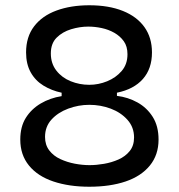

<svg xmlns="http://www.w3.org/2000/svg" viewBox="-20 -694 679 729"><path d="M319 15Q242 15 182.5 -5Q123 -25 90 -65.5Q57 -106 57 -164Q57 -213 78 -246.5Q99 -280 134.5 -301Q170 -322 214 -329V-336L319 -349L424 -337V-330Q466 -325 502 -305Q538 -285 560 -250Q582 -215 582 -164Q582 -106 549 -65.5Q516 -25 457 -5Q398 15 319 15ZM320 -67Q346 -67 375 -72Q404 -77 430 -88.5Q456 -100 472.5 -120.5Q489 -141 489 -172Q489 -211 464 -239Q439 -267 400.5 -281.5Q362 -296 319 -296Q278 -296 239 -281.5Q200 -267 175.5 -240Q151 -213 151 -174Q151 -144 167 -123Q183 -102 209 -90Q235 -78 264 -72.5Q293 -67 320 -67ZM319 -372Q354 -372 387 -385.5Q420 -399 442 -424.5Q464 -450 464 -488Q464 -518 450 -537.5Q436 -557 414 -569.5Q392 -582 366 -587.5Q340 -593 315 -593Q283 -593 250 -583Q217 -573 195 -551Q173 -529 173 -491Q173 -453 194 -426Q215 -399 248.5 -385.5Q282 -372 319 -372ZM319 -310 214 -327V-342Q176 -350 145 -369Q114 -388 96.5 -419.5Q79 -451 79 -495Q79 -554 109.5 -594Q140 -634 194.5 -654Q249 -674 319 -674Q393 -674 446.5 -652.5Q500 -631 528.5 -591Q557 -551 557 -495Q557 -433 522.5 -394Q488 -355 424 -342V-328Z"/></svg>

Font: Bricolage Grotesque 16pt
Style: Regular
Weight: 400
Version: Version 1.001;gftools[0.9.33.dev8+g029e19f]